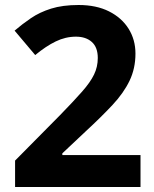

<svg xmlns="http://www.w3.org/2000/svg" viewBox="-20 -744 612 764"><path d="M539.1 0H40V-105L219.2 -286.1Q273.4 -341.8 306.4 -379.2Q339.4 -416.5 354.2 -447.3Q369.1 -478 369.1 -513.2Q369.1 -555.7 345.5 -576.9Q321.8 -598.1 282.2 -598.1Q240.7 -598.1 201.7 -579.1Q162.6 -560.1 120.1 -524.9L38.1 -622.1Q68.8 -648.4 103.3 -671.9Q137.7 -695.3 183.3 -709.7Q229 -724.1 293 -724.1Q363.3 -724.1 413.8 -698.7Q464.4 -673.3 491.7 -629.6Q519 -585.9 519 -530.8Q519 -471.7 495.6 -422.9Q472.2 -374 427.5 -326.2Q382.8 -278.3 319.8 -220.2L228 -133.8V-127H539.1Z"/></svg>

Font: Open Sans
Style: Bold
Weight: 700
Designer: Monotype Design Team
Foundry: Monotype Imaging Inc.
Version: Version 3.000; ttfautohint (v1.8.4)